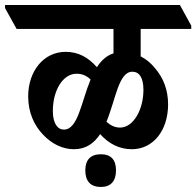

<svg xmlns="http://www.w3.org/2000/svg" viewBox="-76 -645 780 763"><path d="M218 -52C266 -52 298 -76 322 -112C356 -74 398 -52 448 -52C533 -52 592 -127 592 -230C592 -288 573 -336 540 -374C524 -394 505 -410 483 -421V-530H684V-543L639 -625H-56V-613L-10 -530H375V-433C347 -424 326 -404 309 -378C274 -418 234 -439 185 -439C98 -439 36 -363 36 -262C36 -199 59 -147 96 -109C129 -74 172 -52 218 -52ZM450 -360C477 -360 494 -337 494 -288C494 -209 454 -138 401 -138C380 -138 363 -147 347 -161C384 -250 395 -360 450 -360ZM134 -204C134 -286 174 -352 228 -352C250 -352 267 -345 284 -329C247 -240 234 -130 178 -130C153 -130 134 -154 134 -204ZM325 98C364 98 385 75 385 32C385 -10 365 -32 325 -32C284 -32 263 -10 263 32C263 75 284 98 325 98Z"/></svg>

Font: Noto Serif Devanagari Condensed
Style: Bold
Weight: 700
Width: 3
Designer: Universal Thirst, Indian Type Foundry and the Monotype Design Team
Foundry: Monotype Imaging Inc.
Version: Version 2.004